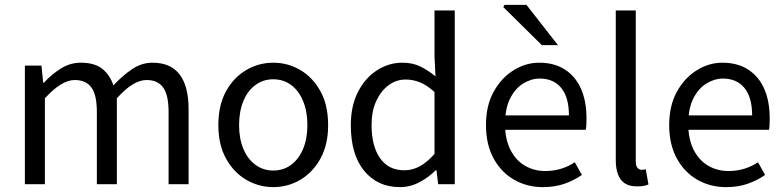

<svg xmlns="http://www.w3.org/2000/svg" viewBox="-20 -755 3213 787"><path d="M82 0V-486H150L157 -416H160Q192 -451 230 -474.5Q268 -498 311 -498Q367 -498 398.5 -473.5Q430 -449 445 -405Q483 -446 522 -472Q561 -498 605 -498Q680 -498 716.5 -449.5Q753 -401 753 -308V0H671V-297Q671 -365 649 -396Q627 -427 581 -427Q553 -427 523 -408.5Q493 -390 459 -352V0H377V-297Q377 -365 355 -396Q333 -427 286 -427Q232 -427 164 -352V0Z M1100 12Q1041 12 989.5 -18Q938 -48 906.5 -105Q875 -162 875 -242Q875 -324 906.5 -381Q938 -438 989.5 -468Q1041 -498 1100 -498Q1160 -498 1211 -468Q1262 -438 1293.5 -381Q1325 -324 1325 -242Q1325 -162 1293.5 -105Q1262 -48 1211 -18Q1160 12 1100 12ZM1100 -56Q1142 -56 1173.5 -79.5Q1205 -103 1222.5 -145Q1240 -187 1240 -242Q1240 -298 1222.5 -340.5Q1205 -383 1173.5 -406.5Q1142 -430 1100 -430Q1059 -430 1027 -406.5Q995 -383 977.5 -340.5Q960 -298 960 -242Q960 -187 977.5 -145Q995 -103 1027 -79.5Q1059 -56 1100 -56Z M1619 12Q1528 12 1473 -54.5Q1418 -121 1418 -242Q1418 -321 1447.5 -378.5Q1477 -436 1525.5 -467Q1574 -498 1629 -498Q1671 -498 1702 -483Q1733 -468 1765 -442L1761 -525V-712H1844V0H1776L1769 -57H1766Q1738 -29 1700 -8.5Q1662 12 1619 12ZM1637 -57Q1671 -57 1701 -73.5Q1731 -90 1761 -124V-378Q1730 -406 1701.5 -417.5Q1673 -429 1643 -429Q1604 -429 1572.5 -405.5Q1541 -382 1522 -340.5Q1503 -299 1503 -243Q1503 -156 1538 -106.5Q1573 -57 1637 -57Z M2205 12Q2140 12 2087 -18.5Q2034 -49 2003 -106Q1972 -163 1972 -242Q1972 -322 2003.5 -379Q2035 -436 2085 -467Q2135 -498 2190 -498Q2252 -498 2295.5 -470Q2339 -442 2361.5 -391Q2384 -340 2384 -270Q2384 -257 2383.5 -244.5Q2383 -232 2381 -223H2032L2031 -282H2312Q2312 -356 2280.5 -394.5Q2249 -433 2192 -433Q2158 -433 2125 -413Q2092 -393 2071 -351.5Q2050 -310 2050 -244Q2051 -181 2073.5 -138.5Q2096 -96 2133 -75Q2170 -54 2215 -54Q2250 -54 2280.5 -63.5Q2311 -73 2336 -90L2365 -38Q2334 -16 2294.5 -2Q2255 12 2205 12ZM2201 -570 2043 -726 2048 -735H2138L2267 -570Z M2591 9Q2560 9 2541 -3.5Q2522 -16 2513 -40.5Q2504 -65 2504 -100V-712H2586V-94Q2586 -75 2593 -67Q2600 -59 2610 -59Q2614 -59 2617.5 -59.5Q2621 -60 2627 -61L2638 1Q2630 5 2618 7Q2606 9 2591 9Z M2956 12Q2891 12 2838 -18.5Q2785 -49 2754 -106Q2723 -163 2723 -242Q2723 -322 2754.5 -379Q2786 -436 2836 -467Q2886 -498 2941 -498Q3003 -498 3046.5 -470Q3090 -442 3112.5 -391Q3135 -340 3135 -270Q3135 -257 3134.5 -244.5Q3134 -232 3132 -223H2783L2782 -282H3063Q3063 -356 3031.5 -394.5Q3000 -433 2943 -433Q2909 -433 2876 -413Q2843 -393 2822 -351.5Q2801 -310 2801 -244Q2802 -181 2824.5 -138.5Q2847 -96 2884 -75Q2921 -54 2966 -54Q3001 -54 3031.5 -63.5Q3062 -73 3087 -90L3116 -38Q3085 -16 3045.5 -2Q3006 12 2956 12Z"/></svg>

Font: Mada
Style: Regular
Weight: 400
Designer: Khaled Hosny
Version: Version 1.5